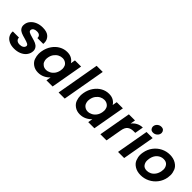

<svg xmlns="http://www.w3.org/2000/svg" viewBox="207 -1940 3106 3106"><g transform="rotate(45 1759.5 -387.5)"><path d="M279 9Q211 9 161.5 -15.5Q112 -40 90.5 -78Q69 -116 69 -155Q69 -165 70 -175H211Q211 -173 211 -170Q211 -141 234 -121Q257 -101 298 -101Q338 -101 363 -117Q388 -133 393 -158Q394 -162 394 -166Q394 -187 370.5 -199.5Q347 -212 290 -228Q231 -243 194 -259Q157 -275 138 -303Q119 -331 119 -365Q119 -380 122 -397Q130 -443 163.5 -481Q197 -519 250 -541Q303 -563 370 -563Q469 -563 515.5 -517Q562 -471 562 -405Q562 -393 561 -380H427Q427 -384 427 -388Q427 -415 407.5 -433.5Q388 -452 347 -452Q309 -452 286 -438Q263 -424 258 -399Q257 -394 257 -390Q257 -369 280.5 -355.5Q304 -342 361 -327Q418 -312 454 -296Q490 -280 510 -251Q530 -222 530 -187Q530 -173 527 -158Q518 -110 485 -72Q452 -34 398.5 -12.5Q345 9 279 9Z M627 -279Q642 -363 687 -428Q732 -493 795.5 -528Q859 -563 930 -563Q992 -563 1034 -538Q1076 -513 1098 -475L1112 -554H1253L1155 0H1014L1028 -81Q994 -42 942 -16.5Q890 9 828 9Q758 9 707 -27Q656 -63 638.5 -115Q621 -167 621 -213Q621 -245 627 -279ZM1063 -277Q1067 -297 1067 -315Q1067 -343 1056 -372Q1045 -401 1014.5 -420.5Q984 -440 945 -440Q906 -440 869.5 -421Q833 -402 806 -365.5Q779 -329 770 -279Q766 -259 766 -242Q766 -214 777.5 -184Q789 -154 819 -134Q849 -114 887 -114Q926 -114 963.5 -133.5Q1001 -153 1027.5 -189.5Q1054 -226 1063 -277Z M1562 -740 1432 0H1292L1422 -740Z M1583 -279Q1598 -363 1643 -428Q1688 -493 1751.5 -528Q1815 -563 1886 -563Q1948 -563 1990 -538Q2032 -513 2054 -475L2068 -554H2209L2111 0H1970L1984 -81Q1950 -42 1898 -16.5Q1846 9 1784 9Q1714 9 1663 -27Q1612 -63 1594.5 -115Q1577 -167 1577 -213Q1577 -245 1583 -279ZM2019 -277Q2023 -297 2023 -315Q2023 -343 2012 -372Q2001 -401 1970.5 -420.5Q1940 -440 1901 -440Q1862 -440 1825.5 -421Q1789 -402 1762 -365.5Q1735 -329 1726 -279Q1722 -259 1722 -242Q1722 -214 1733.5 -184Q1745 -154 1775 -134Q1805 -114 1843 -114Q1882 -114 1919.5 -133.5Q1957 -153 1983.5 -189.5Q2010 -226 2019 -277Z M2471 -468Q2505 -512 2553 -537Q2601 -562 2657 -562L2631 -415H2594Q2528 -415 2489 -384Q2450 -353 2437 -276L2388 0H2248L2346 -554H2486Z M2832 -620Q2795 -620 2777.5 -641Q2760 -662 2760 -686Q2760 -694 2761 -702Q2767 -737 2795.5 -760.5Q2824 -784 2861 -784Q2898 -784 2916 -763Q2934 -742 2934 -717Q2934 -710 2933 -702Q2927 -667 2898 -643.5Q2869 -620 2832 -620ZM2890 -554 2792 0H2652L2750 -554Z M3174 9Q3094 9 3036.5 -26.5Q2979 -62 2958.5 -115Q2938 -168 2938 -216Q2938 -245 2944 -277Q2959 -362 3008 -427Q3057 -492 3128 -527.5Q3199 -563 3279 -563Q3359 -563 3418 -527.5Q3477 -492 3498 -439Q3519 -386 3519 -337Q3519 -308 3514 -277Q3499 -192 3449 -127Q3399 -62 3327 -26.5Q3255 9 3174 9ZM3196 -113Q3234 -113 3270.5 -131.5Q3307 -150 3333.5 -187Q3360 -224 3370 -277Q3374 -300 3374 -320Q3374 -368 3345 -404.5Q3316 -441 3256 -441Q3196 -441 3148 -398.5Q3100 -356 3086 -277Q3082 -253 3082 -232Q3082 -185 3109 -149Q3136 -113 3196 -113Z"/></g></svg>

Font: Fz Poppins SemBd
Style: Italic
Weight: 600
Italic angle: -10°
Designer: Ninad Kale (Devanagari), Jonny Pinhorn (Latin)
Foundry: Indian Type Foundry
Version: Vit hóa bi Vntype.Com & FontZin.Com